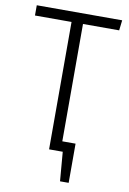

<svg xmlns="http://www.w3.org/2000/svg" viewBox="-92 -741 631 941"><g transform="rotate(10 223.5 -270.0)"><path d="M252 -634V-50H318V145H275L263 0H195V-634H13V-685H438L432 -634Z"/></g></svg>

Font: Fira Sans Condensed Light
Style: Regular
Weight: 300
Width: 3
Designer: bBox Type GmbH & Carrois Corporate GbR & Edenspiekermann AG
Foundry: bBox Type GmbH & Carrois Corporate GbR & Edenspiekermann AG
Version: Version 4.301